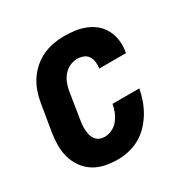

<svg xmlns="http://www.w3.org/2000/svg" viewBox="-128 -644 756 769"><g transform="rotate(-30 250.0 -260.0)"><path d="M205 8Q175 8 146.5 2Q118 -4 94.5 -19Q71 -34 55 -57Q39 -80 31.5 -107Q24 -134 24.5 -164Q25 -194 30 -223L50 -343Q54 -368 62.5 -392.5Q71 -417 85.5 -439Q100 -461 120.5 -479Q141 -497 165 -508Q189 -519 214 -523.5Q239 -528 264 -528Q290 -528 315 -524.5Q340 -521 363 -511.5Q386 -502 404 -486.5Q422 -471 433 -449.5Q444 -428 447.5 -402.5Q451 -377 446 -351Q446 -350 446 -348Q446 -346 445 -345H321Q321 -345 321.5 -346Q322 -347 322 -348Q324 -362 322 -376.5Q320 -391 312.5 -402Q305 -413 291.5 -418Q278 -423 264 -423Q246 -423 229 -415Q212 -407 200 -392.5Q188 -378 181.5 -361Q175 -344 172 -326L153 -206Q151 -194 150 -182Q149 -170 150 -158Q151 -146 154 -135Q157 -124 164 -115Q171 -106 181.5 -101.5Q192 -97 205 -97Q222 -97 239.5 -105.5Q257 -114 268.5 -129Q280 -144 287 -161Q294 -178 297 -196H421Q416 -170 407 -144.5Q398 -119 384 -95.5Q370 -72 350.5 -51.5Q331 -31 307 -17.5Q283 -4 256.5 2Q230 8 205 8Z"/></g></svg>

Font: Iosevka SS04 Extrabold Oblique
Style: Regular
Weight: 800
Italic angle: -9°
Monospace: yes
Designer: Belleve Invis
Foundry: Belleve Invis
Version: Version 19.0.0; ttfautohint (v1.8.4)